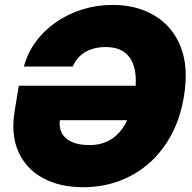

<svg xmlns="http://www.w3.org/2000/svg" viewBox="-20 -758 790 788"><path d="M321.3 10.3Q224.6 10.3 155.8 -27.3Q86.9 -64.9 55.4 -135.5Q23.9 -206.1 40.5 -304.7L57.1 -406.2H582.5L558.6 -264.6H189.9L226.1 -268.6Q221.2 -236.3 233.4 -212.4Q245.6 -188.5 274.4 -175.5Q303.2 -162.6 347.7 -162.6Q398.9 -162.6 436.3 -186.3Q473.6 -210 497.3 -255.1Q521 -300.3 531.7 -364.7Q542.5 -428.2 532.7 -473.1Q522.9 -518.1 493.4 -541.5Q463.9 -564.9 413.6 -564.9Q389.2 -564.9 367.9 -559.6Q346.7 -554.2 329.3 -543.9Q312 -533.7 299.3 -518.8Q286.6 -503.9 278.8 -484.9H78.1Q92.8 -540.5 127 -586.9Q161.1 -633.3 210.2 -667.2Q259.3 -701.2 318.6 -719.5Q377.9 -737.8 442.9 -737.8Q541 -737.8 614.3 -694.1Q687.5 -650.4 721.2 -566.7Q754.9 -482.9 734.9 -362.3Q720.7 -275.9 684.6 -207.3Q648.4 -138.7 594 -90.1Q539.6 -41.5 470.5 -15.6Q401.4 10.3 321.3 10.3Z"/></svg>

Font: Inter 18pt Black
Style: Italic
Weight: 900
Italic angle: -9.3988°
Designer: Rasmus Andersson
Foundry: rsms
Version: Version 4.001;git-66647c0bb